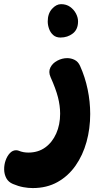

<svg xmlns="http://www.w3.org/2000/svg" viewBox="-97 -690 502 938"><path d="M63 228.8Q40.2 228.8 16.4 224.3Q-7.4 219.9 -33.7 208.8Q-55.8 199.7 -66.1 180.5Q-76.3 161.3 -76.7 138.2Q-77.1 115.1 -69.6 93.8Q-62.1 72.4 -48.8 58.2Q-35.4 44 -18.4 44Q-15.4 44 -12.6 44.5Q-9.7 45 -6.7 46Q6.3 51.3 18.3 53.4Q30.2 55.4 41.3 55.4Q89.3 55.4 123.8 30.5Q158.3 5.6 177.6 -37.6Q196.8 -80.7 196.8 -134.7Q196.8 -173.3 186.2 -214.8Q175.6 -256.2 150.1 -313Q138.4 -339.3 149.3 -360.5Q160.1 -381.7 183.4 -393.8Q206.7 -406 231.3 -406Q250.9 -406 267.9 -397.3Q284.9 -388.6 294 -368.3Q318.7 -313.8 331.2 -253.3Q343.7 -192.9 343.7 -133.1Q343.7 -61.7 325.7 3.3Q307.7 68.3 272.1 119.2Q236.6 170 184.1 199.4Q131.7 228.8 63 228.8ZM198.4 -506.6Q176.7 -506.6 162.9 -518.8Q149.1 -531.1 142.7 -549.3Q136.2 -567.6 136.2 -585.2Q136.2 -623.4 157 -646.6Q177.8 -669.7 201.2 -669.7Q227 -669.7 245.5 -656.5Q264 -643.3 274.2 -623.8Q284.3 -604.3 284.3 -585.7Q284.3 -546.2 258.7 -526.4Q233.1 -506.6 198.4 -506.6Z"/></svg>

Font: Playpen Sans Arabic
Style: Regular
Weight: 400
Designer: Azza Alameddine, Laura Meseguer, Veronika Burian, José Scaglione
Foundry: TypeTogether
Version: Version 2.000